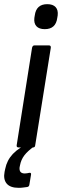

<svg xmlns="http://www.w3.org/2000/svg" viewBox="-57 -708 298 922"><path d="M32 0Q22 0 23 -10L97 -479Q100 -490 108 -490H178Q188 -490 187 -479L112 -10Q111 0 102 0ZM158 -568Q131 -568 118 -582Q105 -596 108 -622L110 -634Q117 -688 170 -688Q197 -688 210 -674Q223 -660 220 -634L218 -622Q211 -568 158 -568ZM33 194Q-8 194 -25 173.5Q-42 153 -35 117L-32 103Q-24 62 4.5 31.5Q33 1 87 -22L107 -5Q76 17 60 38Q44 59 39 86L37 96Q34 125 62 125Q68 125 73 124Q78 123 83 122Q94 120 92 131L84 179Q83 188 74 190Q64 191 54.5 192.5Q45 194 33 194Z"/></svg>

Font: Sofia Sans Condensed SemiBold
Style: Italic
Weight: 600
Italic angle: -9°
Version: Version 4.100